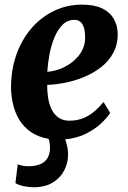

<svg xmlns="http://www.w3.org/2000/svg" viewBox="-20 -591 550 828"><path d="M124 216.5Q104.5 216.5 82 211.8Q59.5 207 46.5 198.5L56.5 117.5Q62.5 120.5 75.5 123.2Q88.5 126 101 126Q129 126 149.8 118.5Q170.5 111 182.2 94.5Q194 78 195.5 53Q196 37.5 194.2 26.5Q192.5 15.5 189.5 7.5Q145 0 114.2 -21Q83.5 -42 64.5 -72.5Q45.5 -103 36.8 -139.2Q28 -175.5 27.5 -212.5Q27.5 -289.5 50.5 -354.8Q73.5 -420 115.2 -468.5Q157 -517 212.8 -544Q268.5 -571 334 -571Q387 -571 420.5 -554.8Q454 -538.5 470.2 -510.5Q486.5 -482.5 487.5 -448Q488.5 -400 468.8 -363.5Q449 -327 415.8 -301.2Q382.5 -275.5 342 -258.8Q301.5 -242 260.2 -234Q219 -226 183.5 -225Q183.5 -188.5 189.2 -160Q195 -131.5 207 -111.5Q219 -91.5 237 -81Q255 -70.5 278.5 -70.5Q315 -70.5 342.5 -82.8Q370 -95 390.8 -113.8Q411.5 -132.5 426.5 -151L455 -104Q443 -84.5 416.8 -59.5Q390.5 -34.5 351.5 -14.8Q312.5 5 261 10Q266 23 269.8 40Q273.5 57 273.5 77.5Q273.5 111 257.2 143.2Q241 175.5 208 196Q175 216.5 124 216.5ZM184 -281.5Q203 -282.5 225.8 -289.2Q248.5 -296 270.2 -308.8Q292 -321.5 310 -340Q328 -358.5 338.2 -382.5Q348.5 -406.5 347 -436Q346 -470.5 334.5 -488Q323 -505.5 301.5 -505.5Q271 -505.5 249.8 -484.2Q228.5 -463 214.5 -428.8Q200.5 -394.5 193.2 -355.5Q186 -316.5 184 -281.5Z"/></svg>

Font: Merriweather ExtraBold
Style: Italic
Weight: 800
Italic angle: -7.8°
Version: Version 2.101